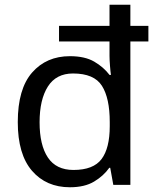

<svg xmlns="http://www.w3.org/2000/svg" viewBox="-20 -780 657 810"><path d="M275 10Q175 10 115 -59.5Q55 -129 55 -265Q55 -405 115.5 -474Q176 -543 275 -543Q338 -543 377.5 -520Q417 -497 442 -464H448Q446 -477 444 -502.5Q442 -528 442 -544V-605H229V-671H442V-760H530V-671H606V-605H530V0H458L445 -72H441Q417 -38 377 -14Q337 10 275 10ZM290 -63Q374 -63 408.5 -109Q443 -155 443 -248V-265Q443 -366 410 -418Q377 -470 288 -470Q217 -470 182 -415Q147 -360 147 -264Q147 -168 182 -115.5Q217 -63 290 -63Z"/></svg>

Font: Noto Sans IKEA
Style: Regular
Weight: 400
Designer: Monotype Design Team
Foundry: Monotype Imaging Inc.
Version: Version 2.001